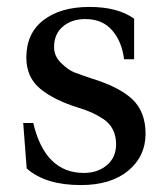

<svg xmlns="http://www.w3.org/2000/svg" viewBox="-20 -522 476 554"><path d="M47 -167H76Q110 -23 222 -23Q262 -23 288.5 -45.5Q315 -68 315 -106Q315 -130 305.5 -148.5Q296 -167 277.5 -179Q259 -191 244 -197.5Q229 -204 207 -211Q136 -233 96 -266Q56 -299 56 -356Q56 -426 105.5 -464Q155 -502 238 -502Q320 -502 367 -468V-351H338Q332 -401 304 -434Q276 -467 226 -467Q187 -467 161.5 -445.5Q136 -424 136 -386Q136 -360 156.5 -340Q177 -320 195 -313Q213 -306 243 -296Q325 -271 362.5 -235Q400 -199 400 -136Q400 -71 350 -29.5Q300 12 213 12Q111 12 57 -36Z"/></svg>

Font: Heuristica
Style: Regular
Weight: 400
Version: Version 1.0.1 ; ttfautohint (v1.4.1)